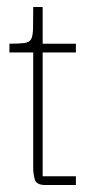

<svg xmlns="http://www.w3.org/2000/svg" viewBox="-20 -529 287 549"><path d="M109 0Q84 0 79.5 -16Q75 -32 75 -47V-386H102V-25H197V0ZM7 -379V-404Q35 -404 49.5 -406Q64 -408 69 -417Q74 -426 74.5 -448Q75 -470 75 -509H102V-404H197V-379Z"/></svg>

Font: Darker Grotesque Light
Style: Regular
Weight: 300
Designer: Gabriel Lam
Foundry: TypeRant
Version: Version 1.000;gftools[0.9.28]